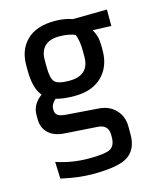

<svg xmlns="http://www.w3.org/2000/svg" viewBox="-106 -576 699 848"><g transform="rotate(-15 243.0 -151.5)"><path d="M69 179 66 102Q138 126 215 126Q291 126 313.5 112.5Q336 99 336 60V51Q336 4 288 1L138 -9Q91 -12 65.5 -36.5Q40 -61 40 -101V-121Q40 -167 85 -201Q53 -237 53 -322V-344Q53 -415 97 -457.5Q141 -500 225 -500Q269 -500 305 -487L461 -489V-414L376 -417Q396 -387 396 -341V-319Q396 -246 351 -201.5Q306 -157 225 -157Q173 -157 140 -167Q118 -148 118 -127V-121Q118 -106 128.5 -97.5Q139 -89 167 -87L316 -76Q362 -72 390.5 -41.5Q419 -11 419 35V72Q419 137 376.5 167Q334 197 215 197Q148 197 69 179ZM138 -346V-313Q138 -260 153.5 -244Q169 -228 219 -228Q311 -228 311 -313V-343Q311 -385 299 -416Q271 -429 225 -429Q183 -429 160.5 -407.5Q138 -386 138 -346Z"/></g></svg>

Font: RopaSansRegular
Style: Regular
Weight: 400
Designer: Botio Nikoltchev
Foundry: Botjo Nikoltchev
Version: Version 1.002